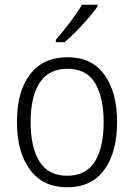

<svg xmlns="http://www.w3.org/2000/svg" viewBox="-20 -785 569 815"><path d="M477 -267Q477 -139 423 -64.5Q369 10 264 10Q163 10 107.5 -64.5Q52 -139 52 -267Q52 -398 108 -470Q164 -542 267 -542Q370 -542 423.5 -467.5Q477 -393 477 -267ZM110 -267Q110 -160 147.5 -99.5Q185 -39 265 -39Q345 -39 382.5 -99Q420 -159 420 -267Q420 -370 384 -431.5Q348 -493 266 -493Q187 -493 148.5 -434Q110 -375 110 -267ZM394 -757Q379 -736 355 -708Q331 -680 304 -652.5Q277 -625 254 -606H217V-616Q246 -649 277 -690Q308 -731 328 -765H394Z"/></svg>

Font: Noto Sans Sinhala UI SemiCondensed Light
Style: Regular
Weight: 300
Width: 4
Designer: Jelle Bosma - Monotype Design Team
Foundry: Monotype Imaging Inc.
Version: Version 2.006; ttfautohint (v1.8.4.7-5d5b)